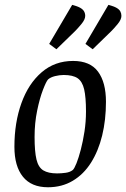

<svg xmlns="http://www.w3.org/2000/svg" viewBox="-20 -765 522 794"><path d="M178.4 9.4Q109.9 9.4 74.8 -34.1Q39.6 -77.6 39.6 -157.9Q39.6 -258 68.6 -338.5Q97.5 -419 152.1 -466Q206.6 -513 282.2 -513Q352.9 -513 385.5 -468.6Q418.2 -424.2 418.2 -344.1Q418.2 -269 402.5 -204.6Q386.7 -140.3 356.3 -92.2Q325.9 -44.1 280.9 -17.4Q236 9.4 178.4 9.4ZM216.1 -47.9Q233.1 -47.9 251.4 -50.4Q269.7 -52.9 281 -62Q287.3 -67.5 296.4 -90.1Q305.4 -112.7 314.2 -146.4Q323 -180.1 329.3 -220.8Q335.6 -261.6 335.6 -304.2Q335.6 -362.9 328 -395.7Q320.3 -428.4 300.7 -441.7Q281.1 -454.9 243.3 -454.9Q226.3 -454.9 207.4 -450.2Q188.5 -445.4 178.7 -436.4Q171.3 -428.7 157.8 -393.9Q144.3 -359.1 133.7 -307.8Q123 -256.4 123 -198.7Q123 -138.5 130.8 -105.7Q138.6 -72.9 159.1 -60.4Q179.7 -47.9 216.1 -47.9ZM363.3 -561.3 333.3 -583.4 428.3 -744.9Q450.4 -739.2 461.7 -732.7Q473.1 -726.2 477.6 -717.8Q482.1 -709.5 482.1 -699.3Q482.1 -684.5 466.7 -665.7Q451.2 -646.8 438.8 -634.7ZM213.3 -561.3 183.4 -583.4 278.5 -744.9Q300.2 -739.3 311.6 -732.8Q323 -726.4 327.7 -717.9Q332.4 -709.5 332.4 -699.3Q332.4 -684.5 316.8 -665.7Q301.2 -646.8 288.9 -634.7Z"/></svg>

Font: Faustina Light
Style: Italic
Weight: 300
Italic angle: -8°
Designer: Alfonso Garcia
Foundry: http://www.omnibus-type.com
Version: Version 1.200